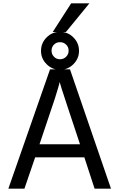

<svg xmlns="http://www.w3.org/2000/svg" viewBox="-20 -1122 711 1147"><path d="M374 -931H295L405 -1102H514ZM338 -705Q292 -705 258.5 -738.5Q225 -772 225 -818Q225 -865 258.5 -898.5Q292 -932 338 -932Q385 -932 418.5 -898.5Q452 -865 452 -818Q452 -772 418.5 -738.5Q385 -705 338 -705ZM338 -768Q360 -768 375 -783Q390 -798 390 -819Q390 -841 375 -855.5Q360 -870 338 -870Q317 -870 302.5 -855.5Q288 -841 288 -819Q288 -798 302.5 -783Q317 -768 338 -768ZM458 -260 382 -489Q337 -624 337 -633Q337 -634 338 -634L337 -632Q333 -614 308 -534Q275 -433 216 -260ZM643 5H545L484 -182H190L126 5H30L279 -708H398Z"/></svg>

Font: LXGW 975 Gothic SC
Style: Regular
Weight: 400
Version: Version 2.01;February 25, 2021